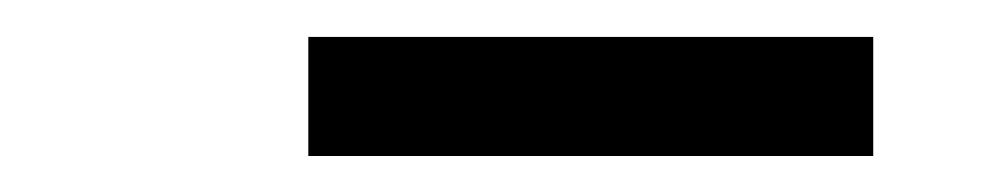

<svg xmlns="http://www.w3.org/2000/svg" viewBox="-20 -763 546 104"><path d="M147 -678.5V-743H453V-678.5Z"/></svg>

Font: Encode Sans Semi Condensed Medium
Style: Regular
Weight: 500
Width: 4
Designer: Multiple Designers
Foundry: Impallari Type
Version: Version 3.000; ttfautohint (v1.8.3) -l 8 -r 50 -G 200 -x 14 